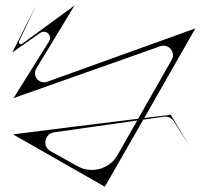

<svg xmlns="http://www.w3.org/2000/svg" viewBox="-20 -709 783 730"><path d="M627.9 -272.5C599.6 -269.1 565.7 -265 528.4 -260.4C596.7 -380.1 667.1 -503.7 722.8 -601C581 -550.2 339 -463.1 159.6 -398.2C128.8 -387.1 101.2 -420.9 118.2 -448.8C168.5 -531.5 226 -626.5 263.4 -688.3C256.7 -683.4 250 -678.5 243.3 -673.5C183.6 -629.8 123.9 -586.1 64.1 -542.4C57.6 -537.6 49 -544.7 52.5 -552C60.4 -568.8 68.4 -585.6 76.4 -602.4C90.2 -631.2 103.8 -660.2 117.4 -689.1C93.7 -642.4 50.4 -556.4 26.9 -509.6C29.4 -511.4 32 -513.1 34.5 -514.9C67.3 -537.9 100.1 -561 133 -584C154.1 -598.8 180.4 -573.9 166.6 -552.1C118.7 -475.5 66.2 -391.6 31.6 -336C171.3 -385.1 411 -469.9 589.3 -533.2C620.8 -544.4 649.3 -510.4 632.7 -481.4C592.6 -411 548.4 -333.4 505.3 -257.5C355.1 -239.1 159.9 -214.8 49.9 -200.7C43.1 -199.9 36.2 -199 29.4 -198.2C35.4 -194.7 41.4 -191.3 47.4 -187.9C131.8 -139.6 294 -47.2 378.5 0.9C380 -1.6 381.4 -4.1 382.8 -6.6C424.3 -78.3 473.9 -165 524.8 -254.1C553.1 -258.2 579.4 -262 603 -265.4C617.8 -267.5 632.4 -260.8 640.5 -248.2C660.1 -217.6 679.7 -187 699.3 -156.5C676 -194.9 652.8 -233.3 629.6 -271.7C629.4 -272 629.2 -272.4 629 -272.7C628.7 -272.6 628.3 -272.6 627.9 -272.5ZM274.6 -77.1C241.3 -95.7 205.9 -115.4 172.1 -134.3C140 -152.2 149 -200.6 185.5 -205.8C285.2 -219.8 402.7 -236.6 501.5 -250.8C475.9 -205.7 450.7 -161.4 427.1 -119.7C396.6 -66 328.5 -47 274.6 -77.1Z"/></svg>

Font: Stal Type
Style: Glyph
Weight: 400
Version: Version 1.0